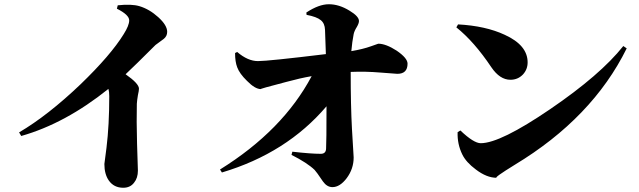

<svg xmlns="http://www.w3.org/2000/svg" viewBox="-20 -830 3010 905"><path d="M535 -805Q600 -812 637 -801Q684 -787 726 -749Q768 -711 768 -680Q768 -659 751 -646L713 -618Q615 -520 572 -480Q635 -436 635 -412Q635 -403 630 -381Q626 -357 625 -341Q623 -263 626 -153L630 -26Q630 9 612 31Q594 55 561 55Q517 55 493 21Q472 -9 472 -57L482 -134Q495 -240 495 -377Q495 -398 491 -411Q288 -248 80 -189L70 -206Q206 -286 360 -433Q502 -570 563 -669Q589 -710 589 -734Q589 -760 531 -789Z M1424 -771Q1483 -810 1530 -810Q1578 -810 1627 -780Q1672 -753 1672 -731Q1672 -720 1662 -703Q1650 -684 1647 -669Q1640 -634 1636 -589Q1690 -598 1729 -612Q1761 -624 1763 -624Q1799 -624 1850 -591Q1901 -556 1901 -530Q1901 -482 1853 -482L1773 -488Q1703 -494 1633 -491Q1633 -332 1639 -222L1647 -88Q1647 -34 1614 10Q1582 52 1547 52Q1521 52 1502 25Q1471 -21 1463 -29Q1429 -62 1354 -100L1358 -115Q1445 -105 1492 -105Q1516 -105 1517 -129Q1519 -157 1519 -329Q1331 -108 1026 -17L1017 -31Q1313 -215 1449 -471Q1396 -462 1330 -444Q1199 -410 1210 -410Q1182 -410 1144 -449Q1109 -483 1098 -513Q1088 -539 1088 -580L1098 -585Q1148 -542 1196 -542Q1244 -542 1516 -575L1512 -689Q1511 -720 1492 -735Q1473 -751 1425 -760Z M2139 -715Q2269 -708 2359 -666Q2467 -617 2467 -536Q2467 -503 2445 -479Q2421 -454 2386 -454Q2336 -454 2296 -513Q2215 -634 2131 -701ZM2574 -316Q2810 -477 2918 -613L2934 -602Q2772 -274 2406 -53Q2307 8 2321 8Q2274 8 2223 -31Q2177 -65 2159 -102Q2135 -151 2137 -207L2150 -215Q2213 -155 2246 -155Q2338 -155 2574 -316Z"/></svg>

Font: Source Han Serif CN Heavy
Style: Regular
Weight: 900
Designer: Ryoko NISHIZUKA  (kana & ideographs); Frank Grießhammer (Latin, Greek & Cyrillic); Wenlong ZHANG  (bopomofo); Sandoll Co
Foundry: Adobe Systems Incorporated
Version: Version 1.000;PS 1;hotconv 16.6.53;makeotf.lib2.5.65590